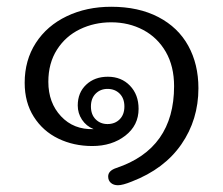

<svg xmlns="http://www.w3.org/2000/svg" viewBox="-20 -519 659 568"><path d="M300 3Q300 -14 324 -22Q495 -79 495 -264Q495 -323 470.5 -365.5Q446 -408 403.5 -430.5Q361 -453 309 -453Q259 -453 216.5 -432.5Q174 -412 148.5 -372Q123 -332 123 -277Q123 -215 160.5 -175Q198 -135 257 -137Q235 -146 222.5 -165Q210 -184 210 -207Q210 -245 235 -268.5Q260 -292 299 -292Q339 -292 364.5 -265.5Q390 -239 390 -197Q390 -148 350.5 -117.5Q311 -87 253 -87Q198 -87 152.5 -109Q107 -131 80 -173.5Q53 -216 53 -274Q53 -341 86 -392Q119 -443 177.5 -471Q236 -499 309 -499Q390 -499 448.5 -468.5Q507 -438 537 -383.5Q567 -329 567 -258Q567 -165 516.5 -92Q466 -19 370 18Q343 29 329 29Q316 29 308 22Q300 15 300 3ZM348 -204Q348 -228 334 -242Q320 -256 298 -256Q277 -256 263 -242Q249 -228 249 -204Q249 -180 263 -166Q277 -152 298 -152Q320 -152 334 -166Q348 -180 348 -204Z"/></svg>

Font: Maitree
Style: Regular
Weight: 400
Designer: CadsonDemak Team
Foundry: CadsonDemak
Version: Version 1.000